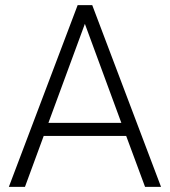

<svg xmlns="http://www.w3.org/2000/svg" viewBox="-20 -731 665 751"><path d="M547.4 0H609.9L340.8 -710.9H283.7L14.6 0H77.6L150.9 -199.2H473.6ZM312 -637.7 454.6 -250.5H169.4Z"/></svg>

Font: Shabnam Thin
Style: Regular
Weight: 100
Foundry: DejaVu fonts team - Redesigned by Saber Rastikerdar - Based on Vazir font
Version: Version 5.0.1